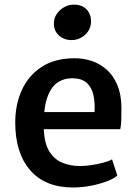

<svg xmlns="http://www.w3.org/2000/svg" viewBox="-20 -822 605 850"><path d="M303 8Q180 8 113.8 -68.2Q47.5 -144.5 47.5 -279.5Q47.5 -360.5 77.2 -424.5Q107 -488.5 164.2 -525.8Q221.5 -563 305 -564Q347.5 -565 385.2 -552.5Q423 -540 452.2 -513.8Q481.5 -487.5 499 -446.8Q516.5 -406 517.5 -350Q517.5 -319 517 -293.8Q516.5 -268.5 512.5 -250H119.5L129.5 -326H398.5Q401 -366 393.8 -400.2Q386.5 -434.5 364.2 -455Q342 -475.5 299 -475.5Q261.5 -475.5 232.2 -454.8Q203 -434 187.2 -384.2Q171.5 -334.5 174 -247.5Q176.5 -187.5 198 -152.2Q219.5 -117 255 -102Q290.5 -87 335 -87Q355.5 -87 383.5 -91Q411.5 -95 437 -101.8Q462.5 -108.5 476 -116.5L499.5 -44.5Q481 -29.5 449 -17.8Q417 -6 378.8 1Q340.5 8 303 8ZM296 -644.5Q264.5 -644.5 241.5 -664.5Q218.5 -684.5 218.5 -718.5Q218.5 -741.5 231.2 -760.2Q244 -779 264 -790.2Q284 -801.5 306.5 -801.5Q343.5 -801.5 363.2 -780.5Q383 -759.5 383 -728Q383 -692 357 -668.2Q331 -644.5 296 -644.5Z"/></svg>

Font: Merriweather Sans Medium
Style: Regular
Weight: 500
Designer: Eben Sorkin
Foundry: Eben Sorkin
Version: Version 2.001